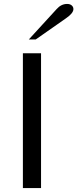

<svg xmlns="http://www.w3.org/2000/svg" viewBox="-20 -953 392 973"><path d="M96 -683H188V0H96ZM267 -907Q290 -933 320 -933Q335 -933 343.5 -925.5Q352 -918 352 -907Q352 -886 314 -860L161 -753H126Z"/></svg>

Font: Fahkwang
Style: Regular
Weight: 400
Version: Version 1.000; ttfautohint (v1.6)